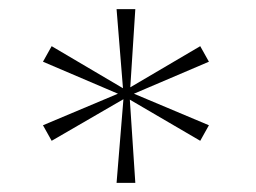

<svg xmlns="http://www.w3.org/2000/svg" viewBox="-20 -735 559 420"><path d="M437 -600 418 -634 265 -544 276 -715H235L249 -542L93 -634L74 -600L238 -530L74 -461L93 -427L250 -518L235 -335H276L264 -517L418 -427L437 -461L273 -530Z"/></svg>

Font: Sprat Condensed Light
Style: Regular
Weight: 300
Width: 3
Designer: Ethan Nakache
Foundry: Collletttivo
Version: Version 2.000;Glyphs 3.2 (3217)